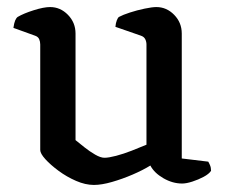

<svg xmlns="http://www.w3.org/2000/svg" viewBox="-20 -520 639 544"><path d="M246 4Q222 4 195.5 -7.5Q169 -19 146 -36Q123 -53 108.5 -69Q94 -85 94 -95V-394Q94 -402 91 -409Q88 -416 79 -419L18 -441Q20 -455 23 -462Q26 -469 30 -472Q47 -482 75.5 -491Q104 -500 122 -500Q151 -500 172.5 -478Q194 -456 194 -425V-123Q205 -114 219.5 -102.5Q234 -91 249.5 -82Q265 -73 276 -73Q288 -73 309 -78.5Q330 -84 353 -93Q376 -102 395 -110V-394Q395 -402 391.5 -409Q388 -416 379 -419L307 -444Q308 -455 311 -462.5Q314 -470 317 -472Q328 -478 348 -484.5Q368 -491 389.5 -495.5Q411 -500 423 -500Q452 -500 473.5 -478Q495 -456 495 -425V-71L570 -62Q572 -59 575 -52Q578 -45 578 -36Q572 -27 557 -19Q542 -11 525 -5.5Q508 0 496 0Q469 0 443 -15Q417 -30 406 -51Q385 -38 356 -25.5Q327 -13 297.5 -4.5Q268 4 246 4Z"/></svg>

Font: Texturina Medium
Style: Regular
Weight: 500
Designer: Guillermo Torres Carreño
Foundry: Omnibus-Type
Version: Version 1.003